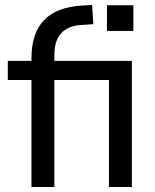

<svg xmlns="http://www.w3.org/2000/svg" viewBox="-20 -743 617 763"><path d="M105 0V-425H11V-501H129L105 -475V-511Q105 -611 155 -663Q205 -715 306 -721L346 -723L351 -647L307 -644Q271 -643 246 -629Q221 -615 208.5 -589.5Q196 -564 196 -523V-488L189 -501H504V0H413V-425H196V0ZM405 -620V-722H510V-620Z"/></svg>

Font: Nunitoga
Style: Medium
Weight: 500
Designer: Vernon Adams
Foundry: Vernon Adams
Version: Version 1.0